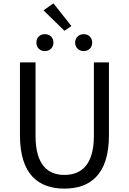

<svg xmlns="http://www.w3.org/2000/svg" viewBox="-20 -1102 761 1135"><path d="M361 13C510 13 624 -67 624 -302V-733H535V-300C535 -124 458 -68 361 -68C265 -68 190 -124 190 -300V-733H98V-302C98 -67 211 13 361 13ZM245 -800C275 -800 296 -821 296 -850C296 -880 275 -900 245 -900C216 -900 195 -880 195 -850C195 -821 216 -800 245 -800ZM361 -920 402 -948 296 -1082 237 -1041ZM475 -800C504 -800 525 -821 525 -850C525 -880 504 -900 475 -900C446 -900 424 -880 424 -850C424 -821 446 -800 475 -800Z"/></svg>

Font: Source Han Sans KR
Style: Regular
Weight: 400
Designer: Ryoko NISHIZUKA 西塚涼子 (kana, bopomofo & ideographs); Paul D. Hunt (Latin, Greek & Cyrillic); Sandoll Communications 산돌커뮤니
Foundry: Adobe
Version: Version 2.004;hotconv 1.0.118;makeotfexe 2.5.65603